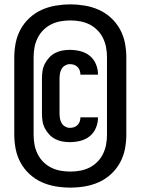

<svg xmlns="http://www.w3.org/2000/svg" viewBox="-20 -777 640 874"><path d="M300 77Q267 77 234 71.5Q201 66 170.5 52.5Q140 39 115 16Q90 -7 74 -36Q58 -65 51.5 -98Q45 -131 45 -164V-516Q45 -549 51.5 -582Q58 -615 74 -644Q90 -673 115 -696Q140 -719 170.5 -732.5Q201 -746 234 -751.5Q267 -757 300 -757Q333 -757 366 -751.5Q399 -746 429.5 -732.5Q460 -719 485 -696Q510 -673 526 -644Q542 -615 548.5 -582Q555 -549 555 -516V-164Q555 -131 548.5 -98Q542 -65 526 -36Q510 -7 485 16Q460 39 429.5 52.5Q399 66 366 71.5Q333 77 300 77ZM300 4Q322 4 344.5 0Q367 -4 387 -14Q407 -24 423 -40Q439 -56 449 -76.5Q459 -97 463 -119Q467 -141 467 -164V-516Q467 -539 463 -561Q459 -583 449 -603.5Q439 -624 423 -640Q407 -656 387 -666Q367 -676 344.5 -680Q322 -684 300 -684Q278 -684 255.5 -680Q233 -676 213 -666Q193 -656 177 -640Q161 -624 151 -603.5Q141 -583 137 -561Q133 -539 133 -516V-164Q133 -141 137 -119Q141 -97 151 -76.5Q161 -56 177 -40Q193 -24 213 -14Q233 -4 255.5 0Q278 4 300 4ZM298 -130Q281 -130 264 -133Q247 -136 231.5 -144Q216 -152 204 -165Q192 -178 184 -193.5Q176 -209 173.5 -226Q171 -243 171 -261V-419Q171 -437 173.5 -454Q176 -471 184 -486.5Q192 -502 204 -515Q216 -528 231.5 -536Q247 -544 264 -547Q281 -550 298 -550Q322 -550 346 -544Q370 -538 388.5 -523Q407 -508 416.5 -485.5Q426 -463 426 -439V-437H346V-438Q346 -447 343 -456Q340 -465 333 -472Q326 -479 317 -482Q308 -485 298 -485Q287 -485 276.5 -479Q266 -473 260.5 -463.5Q255 -454 253 -442.5Q251 -431 251 -419V-261Q251 -249 253 -237.5Q255 -226 260.5 -216.5Q266 -207 276.5 -201Q287 -195 298 -195Q308 -195 317 -198Q326 -201 333 -208Q340 -215 343 -224Q346 -233 346 -242V-243H426V-241Q426 -217 416.5 -194.5Q407 -172 388.5 -157Q370 -142 346 -136Q322 -130 298 -130Z"/></svg>

Font: Iosevka Heavy Extended
Style: Regular
Weight: 900
Width: 7
Monospace: yes
Designer: Belleve Invis
Foundry: Belleve Invis
Version: Version 32.5.0; ttfautohint (v1.8.4)